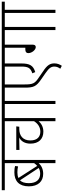

<svg xmlns="http://www.w3.org/2000/svg" viewBox="724 -1386 736 2225"><g transform="rotate(-90 1092.5 -274.0)"><path d="M445 -587V-622H0V-587H314V-247C304 -233 294 -221 282 -211L142 -429C160 -437 182 -441 208 -441C233 -441 256 -438 276 -433L281 -467C259 -474 237 -476 207 -476C107 -476 45 -422 45 -308C45 -200 103 -142 190 -142C245 -142 286 -163 314 -194V0H351V-587ZM82 -308C82 -356 93 -390 115 -411L258 -194C238 -182 215 -177 191 -177C126 -177 82 -218 82 -308Z M930 -587V-622H432V-587H800V-248C772 -203 730 -175 679 -175C622 -175 577 -208 577 -291C577 -379 634 -419 709 -419H736L740 -454H467V-417L611 -420C566 -398 540 -352 540 -290C540 -193 595 -140 679 -140C733 -140 774 -164 800 -195V0H836V-587Z M1035 -587H1129V-622H918V-587H999V0H1035Z M1556 -587V-622H1116V-587H1189V-354C1189 -255 1202 -222 1284 -166L1356 -116C1419 -73 1433 -48 1433 -11C1433 14 1423 36 1408 56L1442 74C1459 48 1470 21 1470 -12C1470 -61 1451 -96 1375 -145L1307 -192C1236 -239 1226 -262 1226 -358V-587H1433V-395C1433 -320 1419 -288 1355 -268L1369 -234C1446 -257 1469 -299 1469 -394V-587Z M1687 -587H1856V0H1892V-587H1987V-622H1543V-587H1651V-349H1631C1600 -349 1589 -335 1589 -314C1589 -274 1626 -228 1659 -228C1676 -228 1687 -239 1687 -265Z M2091 -587H2185V-622H1974V-587H2055V0H2091Z"/></g></svg>

Font: Noto Sans Devanagari Condensed ExtraLight
Style: Regular
Weight: 200
Width: 3
Designer: Jelle Bosma - Monotype Design Team
Foundry: Monotype Imaging Inc.
Version: Version 2.004